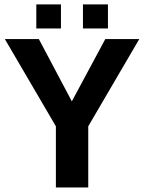

<svg xmlns="http://www.w3.org/2000/svg" viewBox="-20 -832 640 852"><path d="M371.6 -271.5V0H228V-271.5L1.5 -658.7H152.3L298.8 -382.3L447.3 -658.7H598.1ZM348.1 -705.6V-812.5H459V-705.6ZM141.1 -705.6V-812.5H250.5V-705.6Z"/></svg>

Font: Cousine
Style: Bold
Weight: 700
Monospace: yes
Designer: Steve Matteson
Foundry: Ascender Corporation
Version: Version 1.20